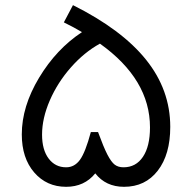

<svg xmlns="http://www.w3.org/2000/svg" viewBox="-20 -720 740 740"><path d="M261.2 -700.2Q449.7 -606 543 -489.7Q636.2 -373.5 636.2 -231Q636.2 -124.5 588.1 -62.3Q540 0 458 0Q387.7 0 347.2 -51.8Q305.2 0 234.9 0Q159.7 0 111.8 -55.4Q64 -110.8 64 -202.1Q64 -309.6 130.6 -420.4Q197.3 -531.2 295.9 -596.2Q265.1 -614.7 226.1 -633.8ZM456.1 -75.2Q503.9 -75.2 531 -115.7Q558.1 -156.2 558.1 -229Q558.1 -414.1 365.2 -551.8Q304.7 -518.6 253.4 -460.4Q202.1 -402.3 172.1 -333.3Q142.1 -264.2 142.1 -201.2Q142.1 -142.6 167.5 -108.9Q192.9 -75.2 234.9 -75.2Q267.1 -75.2 288.1 -104Q309.1 -132.8 330.1 -210.9H357.9Q379.4 -152.3 394 -124Q408.7 -95.7 422.1 -85.4Q435.5 -75.2 456.1 -75.2Z"/></svg>

Font: Montserrat-Arabic Light
Style: Regular
Weight: 300
Designer: Mohamed Gaber
Foundry: Kief Type Foundry
Version: Version 5.008;PS 005.008;hotconv 1.0.88;makeotf.lib2.5.64775